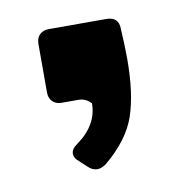

<svg xmlns="http://www.w3.org/2000/svg" viewBox="-45 -184 343 362"><g transform="rotate(-10 126.5 -3.0)"><path d="M115 135Q105 135 97 127L83 114Q74 107 74 98Q74 89 86 81Q126 52 126 11Q116 0 102 0H70Q59 0 52.5 -6.5Q46 -13 46 -24V-117Q46 -128 52.5 -134.5Q59 -141 70 -141H180Q204 -141 204 -118Q206 -84 206 -60Q206 6 191.5 48.5Q177 91 131 129Q122 135 115 135Z"/></g></svg>

Font: Shippori Gochic B2 Bold
Style: Regular
Weight: 700
Designer: FONTDASU
Foundry: FONTDASU / Google Inc. / but / Adobe
Version: Version 1.130